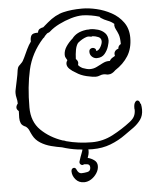

<svg xmlns="http://www.w3.org/2000/svg" viewBox="-60 -712 812 1020"><g transform="rotate(-5 345.5 -202.0)"><path d="M407 87Q369 87 327.5 81.5Q286 76 246 63Q220 59 189 51Q158 43 132.5 27Q107 11 94 -14Q87 -27 81.5 -40.5Q76 -54 64 -63Q44 -71 38.5 -84Q33 -97 33 -113Q33 -120 33.5 -127.5Q34 -135 34 -143V-149Q23 -158 23 -168Q23 -178 32 -189V-190Q32 -205 28.5 -218Q25 -231 25 -245Q25 -250 25.5 -254.5Q26 -259 27 -263Q32 -289 38 -315.5Q44 -342 47 -367Q49 -380 55.5 -387.5Q62 -395 70 -402Q78 -409 87 -429Q96 -449 107 -472Q118 -495 130 -511Q129 -532 136 -543.5Q143 -555 168 -555H172Q174 -570 184 -575Q194 -580 202 -581L229 -604Q272 -641 316 -651.5Q360 -662 414 -662H419Q452 -662 493 -652.5Q534 -643 571.5 -622.5Q609 -602 633.5 -568Q658 -534 658 -486Q658 -429 633 -389Q608 -349 563 -320L561 -318Q554 -311 545 -306Q536 -301 525 -301Q518 -301 513 -302.5Q508 -304 500 -304Q490 -304 479.5 -299.5Q469 -295 458 -295Q441 -295 409 -302.5Q377 -310 354 -326Q335 -336 321.5 -349Q308 -362 308 -377Q308 -386 314 -395H315Q311 -403 307 -409Q303 -415 303 -425Q303 -448 317.5 -469.5Q332 -491 352 -508Q376 -540 425 -547Q429 -548 432 -548Q435 -548 438 -548H441Q443 -548 445 -548.5Q447 -549 449 -549Q470 -549 491.5 -542.5Q513 -536 527.5 -521Q542 -506 542 -480Q542 -472 535.5 -450.5Q529 -429 514 -411Q499 -393 472 -393Q457 -393 446 -403.5Q435 -414 435 -429Q435 -440 441 -444.5Q447 -449 454 -449Q461 -449 466.5 -444.5Q472 -440 472 -431Q485 -432 495 -449.5Q505 -467 505 -480Q505 -497 489.5 -503.5Q474 -510 459 -511Q455 -509 451 -509Q448 -509 445.5 -510Q443 -511 440 -511Q437 -511 434 -511Q431 -511 428 -510Q404 -503 379 -482Q369 -468 365 -446.5Q361 -425 360 -398L362 -396Q371 -387 371 -376Q371 -373 369 -365Q376 -355 392 -347Q402 -343 412.5 -340.5Q423 -338 431 -338Q450 -338 467 -346.5Q484 -355 500.5 -363.5Q517 -372 532 -372H539Q544 -381 551 -386Q558 -391 566 -395L568 -396V-399Q565 -412 571.5 -421Q578 -430 590 -433Q590 -448 604 -456H605Q605 -491 598.5 -508Q592 -525 586 -535.5Q580 -546 579 -558Q579 -564 580 -566Q565 -579 546 -586Q527 -593 511 -604Q507 -607 505 -611Q462 -624 417 -626Q387 -626 353.5 -616Q320 -606 289 -590.5Q258 -575 237 -556Q233 -552 228.5 -550.5Q224 -549 220 -547L207 -534Q204 -527 196 -522Q132 -451 112 -362.5Q92 -274 92 -163Q92 -87 138.5 -41.5Q185 4 253 27L259 28Q267 30 269 32Q335 50 407 50Q466 50 518.5 22.5Q571 -5 616 -40Q634 -54 641 -68.5Q648 -83 648 -103Q648 -104 647.5 -105Q647 -106 647 -107V-113Q647 -131 653 -140.5Q659 -150 666 -150Q677 -150 681 -132Q683 -132 684 -129Q687 -114 687 -100Q687 -68 671.5 -46.5Q656 -25 633 -8Q610 9 585 26Q548 53 504 70Q460 87 407 87ZM347 258Q319 258 302 238Q285 218 285 194Q285 186 289.5 181.5Q294 177 299 177Q309 177 313 189Q322 209 337 209Q351 209 368.5 205.5Q386 202 386 183Q386 172 380 167.5Q374 163 354 163Q351 166 346 166Q340 166 335 160.5Q330 155 332 146Q336 133 339.5 123Q343 113 347 103Q349 98 351 92Q353 86 354 80Q357 69 368 69Q374 69 379 72.5Q384 76 383 84Q385 88 385 93Q385 104 382.5 113.5Q380 123 377 131Q395 135 411 146.5Q427 158 427 178Q427 198 415 216.5Q403 235 385 246.5Q367 258 347 258Z"/></g></svg>

Font: RU Serius
Style: Regular
Weight: 400
Designer: Robert E. Leuschke
Foundry: Robert E. Leuschke
Version: Version 1.011; ttfautohint (v1.8.3)